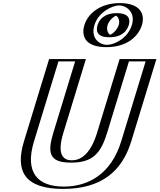

<svg xmlns="http://www.w3.org/2000/svg" viewBox="-20 -1207 1032 1242"><path d="M966.7 -825 804.1 -293C741.7 -89 597.9 15 387.9 15C177.9 15 97.7 -89 160.1 -293L322.7 -825H510.7L364.9 -348C322.7 -210 352.5 -170 444.5 -170C536.5 -170 590.7 -210 632.9 -348L778.7 -825ZM651 -1045C661.4 -1079 697.9 -1107 730.9 -1107C764.9 -1107 783.4 -1079 773 -1045C762.3 -1010 727.4 -981 692.4 -981C656.4 -981 640.3 -1010 651 -1045ZM551 -1045C576.4 -1128 665.4 -1187 755.4 -1187C846.4 -1187 898.4 -1128 873 -1045C847.3 -961 762.3 -902 668.3 -902C572.3 -902 525.3 -961 551 -1045ZM947.1 -810 789.1 -293C729.1 -96.8 596 0 392.5 0C189 0 115.1 -96.8 175.1 -293L333.1 -810H491.1L349.9 -348C306.5 -205.9 339.2 -155 439.9 -155C540.5 -155 604.5 -205.9 647.9 -348L789.1 -810ZM636 -1045C623.1 -1002.9 642.7 -966 687.8 -966C731.9 -966 775 -1002.6 788 -1045C800.8 -1087 778.1 -1122 735.5 -1122C694 -1122 648.9 -1087.2 636 -1045ZM566 -1045C588.4 -1118.1 667.1 -1172 750.8 -1172C835.5 -1172 880.4 -1118.2 858 -1045C835.2 -970.4 760.4 -917 672.9 -917C583.3 -917 543.1 -970.3 566 -1045ZM947.1 -810H789.1L647.9 -348C604.5 -205.9 540.5 -155 439.9 -155C339.2 -155 306.5 -205.9 349.9 -348L491.1 -810H333.1L175.1 -293C115.1 -96.8 189 0 392.5 0C596 0 729.1 -96.8 789.1 -293ZM636 -1045C648.9 -1087.2 694 -1122 735.5 -1122C778.1 -1122 800.8 -1087 788 -1045C775 -1002.6 731.9 -966 687.8 -966C642.7 -966 623.1 -1002.9 636 -1045ZM566 -1045C543.1 -970.3 583.3 -917 672.9 -917C760.4 -917 835.2 -970.4 858 -1045C880.4 -1118.2 835.5 -1172 750.8 -1172C667.1 -1172 588.4 -1118.1 566 -1045ZM966.7 -825H778.7L632.9 -348C590.8 -210.2 536.1 -170 444.5 -170C352.8 -170 322.8 -210.2 364.9 -348L510.7 -825H322.7L160.1 -293C97.7 -89.1 178 15 387.9 15C597.8 15 741.7 -89.1 804.1 -293ZM651 -1045C640.3 -1010 656.5 -981 692.4 -981C727.4 -981 762.3 -1010 773 -1045C783.4 -1079 764.9 -1107 730.9 -1107C697.9 -1107 661.4 -1079 651 -1045ZM551 -1045C525.3 -961.1 572.3 -902 668.3 -902C762.2 -902 847.3 -961.1 873 -1045C898.3 -1127.9 846.4 -1187 755.4 -1187C665.4 -1187 576.4 -1128 551 -1045ZM922.1 -810 764.1 -293C700.8 -85.9 556.6 0 392.5 0C228.4 0 136.8 -85.9 200.1 -293L358.1 -810H466.1L324.9 -348C284.4 -215.4 299.5 -155 439.9 -155C580.3 -155 632.4 -215.4 672.9 -348L814.1 -810ZM611 -1045C601.6 -1014.2 599.4 -966 687.8 -966C775.4 -966 803.5 -1014.1 813 -1045C822.3 -1075.3 821.4 -1122 735.5 -1122C650.5 -1122 620.3 -1075.4 611 -1045ZM591 -1045C617 -1130 708 -1172 750.8 -1172C794.6 -1172 859 -1130.1 833 -1045C806.6 -958.7 719.7 -917 672.9 -917C624 -917 564.6 -958.6 591 -1045ZM991.7 -825H753.7L607.9 -348C562.8 -200.5 495.4 -170 444.5 -170C393.5 -170 344.8 -200.5 389.9 -348L535.7 -825H297.7L135.1 -293C76 -99.9 139 15 387.9 15C636.9 15 770 -99.9 829.1 -293ZM676 -1045C685 -1074.4 713.1 -1098.7 730.8 -1105.8C744.3 -1098.7 756.9 -1074.2 748 -1045C738.7 -1014.7 710.1 -988.9 692.5 -982C678.6 -989.3 666.8 -1015 676 -1045ZM526 -1045C503.9 -972.6 531.9 -902 668.3 -902C802.8 -902 875.9 -972.7 898 -1045C919.7 -1116.1 887.2 -1187 755.4 -1187C624.6 -1187 547.7 -1116.1 526 -1045Z"/></svg>

Font: Hussar Outliner
Style: Obl
Weight: 700
Foundry: Cannot Into Space Fonts
Version: Version 0.92